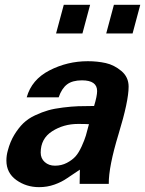

<svg xmlns="http://www.w3.org/2000/svg" viewBox="-20 -770 607 804"><path d="M567.4 -750H457L424.8 -629.9H535.2ZM357.4 -750H247.1L214.8 -629.9H325.2ZM518.6 -407.2C518.6 -433.9 508.5 -455.7 488.3 -472.7C468.1 -489.6 446.3 -500.7 422.9 -505.9C399.4 -511.1 374.3 -513.7 347.7 -513.7C290.4 -513.7 236.8 -500.8 187 -475.1C137.2 -449.4 105.5 -411.8 91.8 -362.3H225.6C234 -387 245.8 -405.1 260.7 -416.5C275.7 -427.9 296.5 -433.6 323.2 -433.6C365.6 -433.6 386.7 -418.6 386.7 -388.7C386.7 -375 382.5 -354.2 374 -326.2C348 -326.2 325.8 -325.8 307.6 -325.2C289.4 -324.5 268.2 -322.8 244.1 -319.8C220.1 -316.9 199.4 -313 182.1 -308.1C164.9 -303.2 146.5 -296.2 127 -287.1C107.4 -278 91 -266.9 77.6 -253.9C64.3 -240.9 51.8 -224.8 40 -205.6C28.3 -186.4 19.2 -164.4 12.7 -139.6C8.8 -126 6.8 -112 6.8 -97.7C6.8 -63.2 20.7 -36 48.3 -16.1C76 3.7 107.7 13.7 143.6 13.7C166.3 13.7 187.8 10.1 208 2.9C228.2 -4.2 245.9 -13.2 261.2 -23.9L314.5 -59.6L313.5 0H435.5C434.9 -47.5 448.6 -117.2 476.6 -209C504.6 -300.8 518.6 -366.9 518.6 -407.2ZM352.5 -250C347.3 -229.8 342.9 -213.7 339.4 -201.7C335.8 -189.6 329.9 -174.6 321.8 -156.7C313.6 -138.8 305 -124.8 295.9 -114.7C286.8 -104.7 274.7 -95.7 259.8 -87.9C244.8 -80.1 228.2 -76.2 210 -76.2C193 -76.2 178.9 -81.2 167.5 -91.3C156.1 -101.4 150.4 -114.6 150.4 -130.9C150.4 -169.9 166.3 -199.7 198.2 -220.2C230.1 -240.7 266.3 -251 306.6 -251C327.5 -251 342.8 -250.7 352.5 -250Z"/></svg>

Font: FreeUniversal
Style: BoldItalic
Weight: 700
Italic angle: -11°
Version: Version 1.001